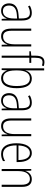

<svg xmlns="http://www.w3.org/2000/svg" viewBox="1290 -2095 815 3435"><g transform="rotate(90 1697.5 -377.5)"><path d="M210 -539C165 -539 119 -526 80 -503L94 -472C136 -496 174 -505 208 -505C279 -505 310 -466 310 -353V-307L237 -301C111 -291 40 -238 40 -133C40 -54 82 10 172 10C254 10 291 -38 311 -92H313L318 0H347V-357C347 -486 305 -539 210 -539ZM240 -271 311 -276V-218C310 -101 270 -22 178 -22C115 -22 79 -62 79 -133C79 -219 133 -262 240 -271Z M811 -529H773V-233C773 -91 721 -25 633 -25C566 -25 530 -71 530 -178V-529H492V-170C492 -51 536 10 629 10C715 10 756 -46 775 -104H778L781 0H811Z M1105 -495V-529H1013V-594C1014 -693 1034 -731 1094 -731C1113 -731 1134 -727 1152 -720L1163 -752C1143 -759 1121 -765 1093 -765C1007 -765 976 -710 976 -598V-530L897 -521V-495H976V0H1013V-495Z M1240 -506V-760H1202V0H1233L1239 -93H1242C1265 -32 1309 10 1381 10C1498 10 1558 -91 1558 -268C1558 -446 1500 -539 1387 -539C1311 -539 1259 -493 1241 -425H1238C1239 -448 1240 -480 1240 -506ZM1384 -505C1477 -505 1519 -424 1519 -268C1519 -105 1469 -25 1377 -25C1290 -25 1240 -96 1240 -247V-283C1240 -418 1283 -505 1384 -505Z M1816 -539C1771 -539 1725 -526 1686 -503L1700 -472C1742 -496 1780 -505 1814 -505C1885 -505 1916 -466 1916 -353V-307L1843 -301C1717 -291 1646 -238 1646 -133C1646 -54 1688 10 1778 10C1860 10 1897 -38 1917 -92H1919L1924 0H1953V-357C1953 -486 1911 -539 1816 -539ZM1846 -271 1917 -276V-218C1916 -101 1876 -22 1784 -22C1721 -22 1685 -62 1685 -133C1685 -219 1739 -262 1846 -271Z M2417 -529H2379V-233C2379 -91 2327 -25 2239 -25C2172 -25 2136 -71 2136 -178V-529H2098V-170C2098 -51 2142 10 2235 10C2321 10 2362 -46 2381 -104H2384L2387 0H2417Z M2719 -539C2601 -539 2543 -427 2543 -263C2543 -98 2603 10 2735 10C2784 10 2824 -2 2861 -23V-61C2817 -35 2781 -24 2737 -24C2633 -24 2580 -110 2581 -267H2879V-300C2879 -428 2834 -539 2719 -539ZM2719 -505C2806 -505 2843 -415 2843 -300H2582C2589 -437 2640 -505 2719 -505Z M3186 -539C3103 -539 3058 -484 3039 -425H3037L3033 -529H3004V0H3041V-302C3041 -439 3099 -505 3182 -505C3247 -505 3285 -461 3285 -356V0H3323V-365C3323 -485 3274 -539 3186 -539Z"/></g></svg>

Font: Noto Sans Thai Looped Condensed ExtraLight
Style: Regular
Weight: 200
Width: 3
Designer: Sasikarn Vongin, Ben Mitchell
Foundry: The Fontpad Ltd
Version: Version 1.001